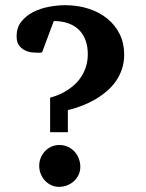

<svg xmlns="http://www.w3.org/2000/svg" viewBox="-20 -707 562 739"><path d="M289.1 -64.9Q289.1 -48.3 282.5 -34.2Q275.9 -20 264.6 -9.8Q253.4 0.5 238.5 6.3Q223.6 12.2 207 12.2Q190.9 12.2 177 5.6Q163.1 -1 152.8 -12.2Q142.6 -23.4 136.7 -38.1Q130.9 -52.7 130.9 -68.8Q130.9 -85.4 137 -99.9Q143.1 -114.3 153.3 -125.2Q163.6 -136.2 177.7 -142.6Q191.9 -148.9 208 -148.9Q226.1 -148.9 241 -142.1Q255.9 -135.3 266.6 -123.8Q277.3 -112.3 283.2 -96.9Q289.1 -81.5 289.1 -64.9ZM458 -497.1Q458 -465.3 448.7 -439.2Q439.5 -413.1 424.1 -391.8Q408.7 -370.6 389.4 -354.5Q370.1 -338.4 349.6 -326.2Q301.8 -297.9 241.2 -283.2V-198.2H172.9V-331.1Q213.4 -341.8 245.1 -363.8Q258.8 -373 271.7 -385.7Q284.7 -398.4 294.9 -415Q305.2 -431.6 311.5 -452.4Q317.9 -473.1 317.9 -499Q317.9 -527.3 309.8 -550.5Q301.8 -573.7 285.4 -590.6Q269 -607.4 244.4 -616.7Q219.7 -626 187 -626L142.1 -505.9Q141.6 -505.4 139.6 -504.9Q138.2 -504.4 136 -504.2Q133.8 -503.9 129.9 -503.9Q120.1 -503.9 105.5 -505.1Q90.8 -506.3 77.1 -512.7Q63.5 -519 53.7 -531.7Q43.9 -544.4 43.9 -567.9Q43.9 -600.6 61.8 -623.3Q79.6 -646 106.9 -660.2Q134.3 -674.3 167.5 -680.7Q200.7 -687 231 -687Q279.3 -687 320.8 -673.6Q362.3 -660.2 392.8 -635.5Q423.3 -610.8 440.7 -575.7Q458 -540.5 458 -497.1Z"/></svg>

Font: Charis SIL
Style: Bold
Weight: 700
Foundry: SIL International
Version: Version 4.112